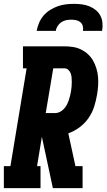

<svg xmlns="http://www.w3.org/2000/svg" viewBox="-31 -975 552 995"><path d="M-11 0V-114H23L107 -621H88V-735H302Q325 -735 347.5 -731.5Q370 -728 390 -718Q410 -708 425.5 -693.5Q441 -679 451.5 -660.5Q462 -642 468.5 -620.5Q475 -599 477 -576.5Q479 -554 477.5 -531Q476 -508 472 -485Q467 -454 457 -422.5Q447 -391 428 -363.5Q409 -336 381.5 -315.5Q354 -295 323 -284L360 -114H397V0H243L186 -266L161 -114H179V0ZM256 -389Q268 -389 279.5 -395Q291 -401 300 -410.5Q309 -420 315 -431.5Q321 -443 325 -454.5Q329 -466 332 -478Q335 -490 337 -502Q339 -514 340 -526Q341 -538 341 -550Q341 -562 340 -573.5Q339 -585 335 -595.5Q331 -606 322.5 -613.5Q314 -621 302 -621H245L206 -389ZM159 -815Q163 -836 171.5 -856.5Q180 -877 194.5 -894Q209 -911 228 -923Q247 -935 268 -942.5Q289 -950 310 -952.5Q331 -955 352 -955Q372 -955 392.5 -952.5Q413 -950 431.5 -942.5Q450 -935 465 -923Q480 -911 489 -894Q498 -877 500 -856.5Q502 -836 498 -815H399Q401 -828 398 -840Q395 -852 385.5 -860Q376 -868 363.5 -870.5Q351 -873 338 -873Q325 -873 312 -870.5Q299 -868 287 -860Q275 -852 267.5 -840Q260 -828 258 -815Z"/></svg>

Font: Iosevka Slab Heavy Oblique
Style: Regular
Weight: 900
Italic angle: -9°
Monospace: yes
Designer: Belleve Invis
Foundry: Belleve Invis
Version: Version 11.1.1; ttfautohint (v1.8.3)